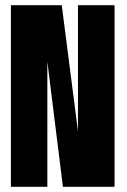

<svg xmlns="http://www.w3.org/2000/svg" viewBox="-20 -720 490 740"><path d="M280.5 -700H421.5V0H222.5L162.5 -482.5V0H22V-700H218L280.5 -214Z"/></svg>

Font: League Mono Condensed
Style: Bold
Weight: 700
Width: 1
Designer: Tyler Finck
Foundry: The League of Moveable Type / Tyler Finck
Version: Version 2.210